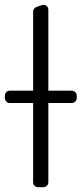

<svg xmlns="http://www.w3.org/2000/svg" viewBox="-54 -777 338 797"><path d="M83.5 -20.6V-349.4H-13.1Q-21.7 -349.4 -27.7 -355.5Q-33.7 -361.5 -33.7 -370.4V-380Q-33.7 -388.5 -27.7 -394.5Q-21.7 -400.6 -13.1 -400.6H83.5V-728.3Q83.5 -735.1 87.2 -740.4Q90.9 -745.7 96.9 -747.9L119 -755.7Q123.9 -757.1 126.1 -757.1Q134.6 -757.1 140.6 -751.1Q146.7 -745 146.7 -736.2V-400.6H243.6Q252.1 -400.6 258.3 -394.5Q264.6 -388.5 264.6 -380V-370.4Q264.6 -361.5 258.3 -355.5Q252.1 -349.4 243.6 -349.4H146.7V-20.6Q146.7 -12.1 140.6 -6Q134.6 0 126.1 0H104Q95.5 0 89.5 -6Q83.5 -12.1 83.5 -20.6Z"/></svg>

Font: DeltaSans Light
Style: Regular
Weight: 300
Designer: Rasmus Andersson
Foundry: rsms
Version: Version 3.012